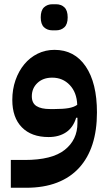

<svg xmlns="http://www.w3.org/2000/svg" viewBox="-20 -645 515 905"><path d="M31 109H97Q225 109 285 61.5Q345 14 345 -65V-90H339Q325 -44 291.5 -21.5Q258 1 209 1Q128 1 83 -45Q38 -91 38 -174Q38 -224 53 -267Q68 -310 94.5 -342Q121 -374 157.5 -392Q194 -410 237 -410Q331 -410 384 -332Q437 -254 437 -115Q437 -31 416 34.5Q395 100 353 146Q311 192 248.5 216Q186 240 104 240H31ZM237 -131Q278 -131 303.5 -135.5Q329 -140 344 -151Q342 -209 309 -244Q276 -279 226 -279Q183 -279 156.5 -254Q130 -229 130 -191Q130 -159 152 -145Q174 -131 216 -131ZM227 -502Q203 -502 187.5 -516.5Q172 -531 172 -563Q172 -596 187.5 -610.5Q203 -625 227 -625H244Q268 -625 283.5 -610.5Q299 -596 299 -563Q299 -531 283.5 -516.5Q268 -502 244 -502Z"/></svg>

Font: IBM Plex Sans Arabic SmBld
Style: Regular
Weight: 600
Designer: Mike Abbink, Paul van der Laan, Pieter van Rosmalen, Wael Morcos, Khajak Apelian
Foundry: Bold Monday
Version: Version 1.005